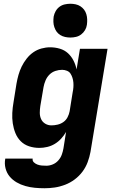

<svg xmlns="http://www.w3.org/2000/svg" viewBox="-20 -780 640 1023"><path d="M217 223Q191 223 165 220.5Q139 218 114.5 211Q90 204 68.5 191.5Q47 179 31.5 160.5Q16 142 9.5 117Q3 92 8 66V65H154Q152 77 160.5 85Q169 93 180 97Q191 101 203 102Q215 103 227 103Q244 103 261 96Q278 89 290.5 75Q303 61 309 44.5Q315 28 318 11L332 -77Q321 -58 306 -41.5Q291 -25 272 -13.5Q253 -2 231.5 3Q210 8 190 8Q161 8 135 -0.5Q109 -9 90.5 -27.5Q72 -46 62 -71Q52 -96 48 -123Q44 -150 45.5 -178.5Q47 -207 52 -235L68 -335Q72 -358 78.5 -381Q85 -404 95.5 -425.5Q106 -447 121.5 -467Q137 -487 157 -501Q177 -515 200.5 -521.5Q224 -528 247 -528Q274 -528 299 -520.5Q324 -513 342 -496.5Q360 -480 371.5 -457.5Q383 -435 388 -410L406 -520H553L462 30Q457 57 447 84Q437 111 419.5 134.5Q402 158 378 176Q354 194 326.5 204.5Q299 215 271.5 219Q244 223 217 223ZM254 -112Q270 -112 287 -116Q304 -120 318 -130Q332 -140 340 -155.5Q348 -171 351 -187L367 -287Q370 -301 371 -314Q372 -327 371 -340Q370 -353 366 -365.5Q362 -378 355.5 -388Q349 -398 336.5 -403Q324 -408 311 -408Q293 -408 275 -402Q257 -396 243.5 -382.5Q230 -369 222.5 -351Q215 -333 212 -316L195 -216Q192 -197 192 -179Q192 -161 199 -145.5Q206 -130 221 -121Q236 -112 254 -112ZM355 -580Q341 -580 327 -583Q313 -586 301 -593.5Q289 -601 281.5 -611.5Q274 -622 269.5 -635.5Q265 -649 264.5 -663Q264 -677 266 -692Q269 -707 276.5 -720.5Q284 -734 296.5 -743.5Q309 -753 324.5 -756.5Q340 -760 355 -760Q369 -760 383 -757Q397 -754 408.5 -746.5Q420 -739 428 -728.5Q436 -718 440 -704.5Q444 -691 444.5 -677Q445 -663 443 -648Q441 -633 433 -619.5Q425 -606 412.5 -596.5Q400 -587 385 -583.5Q370 -580 355 -580Z"/></svg>

Font: Iosevka Heavy Extended Oblique
Style: Regular
Weight: 900
Width: 7
Italic angle: -9°
Monospace: yes
Designer: Belleve Invis
Foundry: Belleve Invis
Version: Version 32.5.0; ttfautohint (v1.8.4)